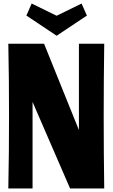

<svg xmlns="http://www.w3.org/2000/svg" viewBox="-20 -1065 637 1085"><path d="M426 -330 229 -818H27C30 -682 31 -545 31 -409C31 -273 30 -136 27 0H164V-489L376 0H569C567 -136 566 -273 566 -409C566 -545 567 -682 569 -818H426ZM300 -863 471 -977 441 -1045 300 -976 159 -1045 129 -977Z"/></svg>

Font: Ranchers
Style: Regular
Weight: 400
Designer: Pablo Impallari, Brenda Gallo
Foundry: Pablo Impallari, Brenda Gallo
Version: Version 1.000